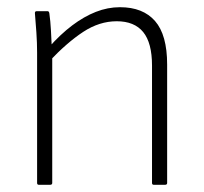

<svg xmlns="http://www.w3.org/2000/svg" viewBox="-20 -513 565 533"><path d="M407 0Q402 0 402 -5V-331Q402 -394 377.5 -424Q353 -454 304 -454Q256 -454 211 -424.5Q166 -395 116 -342V-382Q148 -418 180.5 -442.5Q213 -467 246 -480Q279 -493 313 -493Q377 -493 410.5 -454.5Q444 -416 444 -334V-5Q444 0 438 0ZM88 0Q83 0 83 -5V-367Q83 -394 81 -423Q79 -452 77 -475Q76 -482 82 -482H112Q116 -482 117 -476Q120 -455 121.5 -427.5Q123 -400 124 -376L125 -363V-5Q125 0 119 0Z"/></svg>

Font: Sofia Sans Semi Condensed ExtraLight
Style: Regular
Weight: 250
Version: Version 4.100